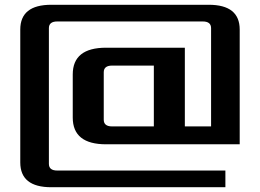

<svg xmlns="http://www.w3.org/2000/svg" viewBox="-20 -680 1090 805"><path d="M65 1V-556Q65 -660 195 -660H855Q985 -660 985 -556V-75H425Q285 -75 285 -187V-368Q285 -480 425 -480H755V-150H865V-562Q865 -590 830 -590H220Q185 -590 185 -562V7Q185 35 220 35H925V105H195Q65 105 65 1ZM415 -178Q415 -150 450 -150H625V-405H450Q415 -405 415 -377Z"/></svg>

Font: Xolonium
Style: Regular
Weight: 400
Designer: Severin Meyer
Version: Version 4.2